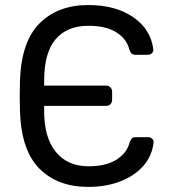

<svg xmlns="http://www.w3.org/2000/svg" viewBox="-20 -730 678 760"><path d="M58.1 -349.1 59.1 -410.2Q64 -564.9 136.5 -637.5Q209 -710 329.1 -710Q438 -710 507.6 -661.9Q577.1 -613.8 586.9 -534.2V-532.2Q586.9 -524.4 580.6 -518.8Q574.2 -513.2 565.9 -513.2H516.1Q506.3 -513.2 501.2 -517.6Q496.1 -522 492.2 -533.2Q482.4 -575.2 441.2 -601.6Q399.9 -627.9 330.1 -627.9Q245.1 -627.9 200 -574.5Q154.8 -521 154.8 -411.1V-391.1H400.9Q410.6 -391.1 417.2 -384Q423.8 -377 423.8 -367.2V-335Q423.8 -325.2 417.5 -318.1Q411.1 -311 400.9 -311H154.8V-288.1Q154.8 -186 200.9 -128.9Q247.1 -71.8 330.1 -71.8Q399.9 -71.8 440.9 -97.9Q481.9 -124 493.2 -166Q498 -178.2 502.4 -182.6Q506.8 -187 517.1 -187H566.9Q575.7 -187 582.3 -180.9Q588.9 -174.8 587.9 -166Q582 -112.8 547.6 -73.5Q513.2 -34.2 456.5 -12.2Q399.9 9.8 329.1 9.8Q208 9.8 136 -62.5Q64 -134.8 59.1 -290Z"/></svg>

Font: Rubik AZ
Style: Regular
Weight: 400
Designer: Hubert and Fischer
Foundry: Hubert & Fischer
Version: Version 2.000